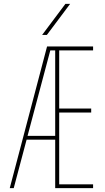

<svg xmlns="http://www.w3.org/2000/svg" viewBox="-20 -970 540 990"><path d="M197.3 -790 317.4 -950.2H341.8L221.7 -790ZM264.6 -269.5V-710H239.3L122.1 -269.5ZM264.6 -250H117.2L50.8 0H30.3L222.7 -730.5H460V-710H285.2V-410.2H450.2V-389.6H285.2V-19.5H460V0H264.6Z"/></svg>

Font: Mgen+ 1mn thin
Style: Regular
Weight: 100
Designer: [Source Han Sans]
Ryoko NISHIZUKA  (kana & ideographs); Paul D. Hunt (Latin, Greek & Cyrillic); Wenlong ZHANG  (bopomofo
Version: Version 1.059.20150602